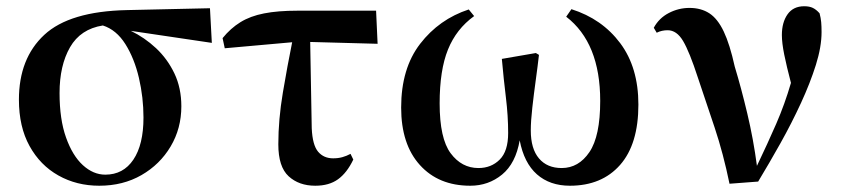

<svg xmlns="http://www.w3.org/2000/svg" viewBox="-20 -573 2675 609"><path d="M294.9 16.1Q223.1 16.1 165.3 -16.4Q107.4 -48.8 73.7 -109.9Q40 -170.9 40 -256.8Q40 -387.7 120.4 -462.4Q200.7 -537.1 382.8 -541L646 -546.9L651.9 -437L395 -475.1Q438.5 -454.1 474.9 -420.2Q511.2 -386.2 533.2 -340.1Q555.2 -293.9 555.2 -235.8Q555.2 -165.5 521.2 -108.4Q487.3 -51.3 428.7 -17.6Q370.1 16.1 294.9 16.1ZM306.2 -492.2Q235.4 -481 202.1 -423.1Q168.9 -365.2 168.9 -277.8Q168.9 -194.3 189.5 -136.7Q210 -79.1 242.9 -49.1Q275.9 -19 314 -19Q371.1 -19 403.1 -66.7Q435.1 -114.3 435.1 -200.2Q435.1 -263.7 420.7 -325.7Q406.2 -387.7 377.7 -433.1Q349.1 -478.5 306.2 -492.2Z M980 16.1Q928.2 16.1 895.5 -13.9Q862.8 -43.9 862.8 -115.2Q862.8 -193.8 877.2 -279.3Q891.6 -364.7 906.7 -439L692.9 -419.9L686 -452.1Q711.4 -483.4 742.7 -502.7Q773.9 -522 817.6 -530.5Q861.3 -539.1 923.8 -539.1H1172.9L1177.7 -434.1L963.9 -439.9L968.8 -166Q971.2 -112.8 989 -91.8Q1006.8 -70.8 1036.6 -70.8Q1052.7 -70.8 1065.9 -74.5Q1079.1 -78.1 1091.8 -85L1100.6 -66.9Q1080.6 -24.9 1052.2 -4.4Q1023.9 16.1 980 16.1Z M1471.7 16.1Q1371.1 16.1 1311.8 -49.6Q1252.4 -115.2 1252.4 -231.9Q1252.4 -356 1312.7 -434.1Q1373 -512.2 1466.8 -543L1483.9 -522Q1427.2 -481 1400.9 -415.8Q1374.5 -350.6 1374.5 -245.1Q1374.5 -133.8 1409.4 -86.9Q1444.3 -40 1497.6 -40Q1538.1 -40 1564.9 -66.7Q1591.8 -93.3 1591.8 -150.9Q1591.8 -205.6 1584.7 -263.4Q1577.6 -321.3 1571.8 -386.2L1679.7 -404.8L1689.5 -398.9Q1685.5 -363.3 1679.4 -319.1Q1673.3 -274.9 1668.5 -232.2Q1663.6 -189.5 1663.6 -159.2Q1663.6 -101.1 1689.5 -70.6Q1715.3 -40 1761.7 -40Q1815.4 -40 1849.6 -90.6Q1883.8 -141.1 1883.8 -252.9Q1883.8 -437 1775.9 -520L1792.5 -543.9Q1889.6 -513.2 1947.3 -436Q2004.9 -358.9 2004.9 -241.2Q2004.9 -115.7 1946.8 -49.8Q1888.7 16.1 1787.6 16.1Q1724.1 16.1 1683.1 -20Q1642.1 -56.2 1628.4 -127.9Q1615.7 -54.7 1572.5 -19.3Q1529.3 16.1 1471.7 16.1Z M2293.9 9.8Q2274.4 -85.4 2246.8 -168.2Q2219.2 -251 2193.8 -326.2Q2167 -408.7 2146.7 -442.9Q2126.5 -477.1 2097.7 -477.1Q2078.6 -477.1 2063 -469.2L2053.7 -484.9Q2070.3 -515.6 2101.3 -531.7Q2132.3 -547.9 2167 -547.9Q2203.6 -547.9 2230 -530.8Q2256.3 -513.7 2275.6 -473.1Q2294.9 -432.6 2310.5 -361.8Q2331.1 -293.9 2350.3 -213.1Q2369.6 -132.3 2380.9 -46.9Q2415 -118.2 2442.1 -180.4Q2469.2 -242.7 2488.8 -310.1Q2475.1 -362.3 2467.5 -399.7Q2460 -437 2460 -461.9Q2460 -502 2478 -527.6Q2496.1 -553.2 2530.8 -553.2Q2547.4 -553.2 2558.3 -547.9Q2569.3 -542.5 2579.6 -530.8Q2583.5 -516.1 2584.7 -502.9Q2585.9 -489.7 2585.9 -471.2Q2585.9 -424.8 2567.9 -367.2Q2549.8 -309.6 2520.5 -246.1Q2491.2 -182.6 2455.6 -118.9Q2419.9 -55.2 2384.8 2.9Z"/></svg>

Font: Source Han Serif TW
Style: Bold
Weight: 700
Designer: Ryoko NISHIZUKA Ë•øÂ°öÊ∂ºÂ≠ê (kana & ideographs); Frank Grie√ühammer (Latin, Greek & Cyrillic); Wenlong ZHANG Âº†ÊñáÈæô 
Foundry: Adobe
Version: Version 2.003;hotconv 1.1.1;makeotfexe 2.6.0